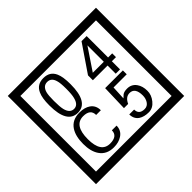

<svg xmlns="http://www.w3.org/2000/svg" viewBox="-230 -1243 1616 1616"><g transform="rotate(-45 577.5 -435.0)"><path d="M1103 90H53V-960H1103ZM1028 15V-885H128V15ZM497 -656Q497 -442 371 -442Q244 -442 244 -656Q244 -744 265 -789Q294 -855 371 -855Q448 -855 477 -789Q497 -745 497 -656ZM444 -656Q444 -723 435 -752Q420 -809 371 -809Q322 -809 306 -752Q298 -723 298 -656Q298 -587 306 -553Q322 -488 371 -488Q419 -488 435 -554Q444 -587 444 -656ZM928 -547H879V-450H828V-547H653V-605L818 -847H879V-592H928ZM828 -592V-787L697 -592ZM524 -136Q524 -80 478 -49Q438 -22 379 -22Q294 -22 252 -84Q216 -136 216 -226Q216 -317 251 -371Q293 -435 380 -435Q442 -435 479 -409Q522 -379 522 -321H466Q466 -391 381 -391Q272 -391 272 -226Q272 -67 379 -67Q468 -67 468 -136ZM915 -160Q916 -111 880.5 -67Q845 -23 796 -23Q741 -23 706 -46Q666 -74 666 -127H724Q724 -67 790 -67Q824 -67 843 -97Q860 -124 860 -159Q860 -253 795 -253Q748 -253 722 -196H672L679 -427H890V-381H733L727 -257Q740 -269 753 -281Q772 -294 807 -294Q859 -294 889 -252Q915 -215 915 -160Z"/></g></svg>

Font: Unicode BMP Fallback SIL
Style: Regular
Weight: 400
Foundry: NRSI, SIL International
Version: Version 5.1 Based on Unicode 5.1